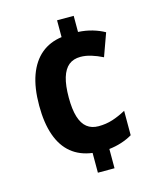

<svg xmlns="http://www.w3.org/2000/svg" viewBox="-111 -803 742 893"><g transform="rotate(-15 260.5 -357.0)"><path d="M329.1 -724.1V-646.5Q366.2 -644.5 398.2 -635Q430.2 -625.5 455.1 -611.3L415.5 -501.5Q387.2 -515.6 360.6 -523.7Q334 -531.7 309.6 -531.7Q275.4 -531.7 253.2 -513.7Q231 -495.6 219.7 -458.3Q208.5 -420.9 208.5 -362.3Q208.5 -305.7 219.7 -269.3Q231 -232.9 253.2 -215.6Q275.4 -198.2 308.6 -198.2Q344.7 -198.2 376.7 -208.5Q408.7 -218.8 441.4 -236.8V-119.1Q416.5 -104.5 388.2 -95.5Q359.9 -86.4 329.1 -83V9.8H249V-85.4Q189 -93.3 148.2 -126.7Q107.4 -160.2 86.7 -219.2Q65.9 -278.3 65.9 -361.8Q65.9 -448.2 87.6 -507.8Q109.4 -567.4 150.1 -601.3Q190.9 -635.3 249 -643.1V-724.1Z"/></g></svg>

Font: Open Sans SemiCondensed
Style: Bold
Weight: 700
Width: 4
Designer: Monotype Design Team
Foundry: Monotype Imaging Inc.
Version: Version 3.003